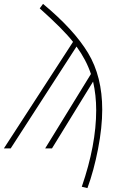

<svg xmlns="http://www.w3.org/2000/svg" viewBox="-43 -762 632 986"><path d="M178 -742Q337 -610 409.5 -489.5Q482 -369 482 -199Q482 -108 460.5 3Q439 114 406 204L377 197Q451 -18 451 -196Q451 -273 435 -343L224 0H189L424 -382Q400 -454 350 -523L12 0H-23L332 -547Q282 -611 161 -719Z"/></svg>

Font: Fira Sans UltraLight
Style: Italic
Weight: 200
Italic angle: -8°
Designer: Carrois Corporate & Edenspiekermann AG
Foundry: Carrois Corporate GbR & Edenspiekermann AG
Version: Version 4.203;PS 004.203;hotconv 1.0.88;makeotf.lib2.5.64775